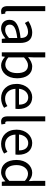

<svg xmlns="http://www.w3.org/2000/svg" viewBox="1314 -2150 849 3517"><g transform="rotate(90 1738.5 -391.5)"><path d="M188 13C213 13 228 9 241 5L228 -65C218 -63 214 -63 209 -63C195 -63 184 -74 184 -102V-796H92V-108C92 -31 120 13 188 13Z M501 13C568 13 629 -22 681 -65H684L692 0H767V-334C767 -469 712 -557 579 -557C491 -557 415 -518 366 -486L401 -423C444 -452 501 -481 564 -481C653 -481 676 -414 676 -344C445 -318 343 -259 343 -141C343 -43 410 13 501 13ZM527 -61C473 -61 431 -85 431 -147C431 -217 493 -262 676 -283V-132C623 -85 579 -61 527 -61Z M1178 13C1302 13 1414 -94 1414 -280C1414 -448 1338 -557 1198 -557C1137 -557 1077 -523 1027 -481L1031 -578V-796H939V0H1012L1020 -56H1024C1071 -13 1128 13 1178 13ZM1163 -64C1127 -64 1078 -78 1031 -120V-406C1082 -454 1130 -480 1175 -480C1279 -480 1319 -400 1319 -279C1319 -145 1253 -64 1163 -64Z M1777 13C1850 13 1908 -11 1955 -42L1923 -103C1882 -76 1840 -60 1787 -60C1684 -60 1613 -134 1607 -250H1973C1975 -264 1977 -282 1977 -302C1977 -457 1899 -557 1760 -557C1636 -557 1517 -448 1517 -271C1517 -92 1632 13 1777 13ZM1606 -315C1617 -423 1685 -484 1762 -484C1847 -484 1897 -425 1897 -315Z M2207 13C2232 13 2247 9 2260 5L2247 -65C2237 -63 2233 -63 2228 -63C2214 -63 2203 -74 2203 -102V-796H2111V-108C2111 -31 2139 13 2207 13Z M2615 13C2688 13 2746 -11 2793 -42L2761 -103C2720 -76 2678 -60 2625 -60C2522 -60 2451 -134 2445 -250H2811C2813 -264 2815 -282 2815 -302C2815 -457 2737 -557 2598 -557C2474 -557 2355 -448 2355 -271C2355 -92 2470 13 2615 13ZM2444 -315C2455 -423 2523 -484 2600 -484C2685 -484 2735 -425 2735 -315Z M3134 13C3199 13 3257 -22 3299 -64H3302L3310 0H3385V-796H3293V-587L3298 -494C3250 -533 3209 -557 3145 -557C3021 -557 2910 -447 2910 -271C2910 -90 2998 13 3134 13ZM3154 -64C3059 -64 3004 -141 3004 -272C3004 -396 3074 -480 3161 -480C3206 -480 3248 -464 3293 -423V-138C3248 -88 3204 -64 3154 -64Z"/></g></svg>

Font: ChiuKong Gothic CL
Style: Regular
Weight: 400
Designer: Ryoko NISHIZUKA 西塚涼子 (kana, bopomofo & ideographs); Paul D. Hunt (Latin, Greek & Cyrillic); Sandoll Communications 산돌커뮤니
Foundry: Adobe
Version: Version 1.300